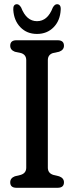

<svg xmlns="http://www.w3.org/2000/svg" viewBox="-20 -891 352 911"><path d="M207 -95.5Q207 -69 233.5 -61L260.5 -54.5Q283.5 -46 283.5 -26Q283.5 0 253.5 0H58Q28.5 0 28.5 -26Q28.5 -46 50.5 -54.5L77.5 -61Q104.5 -69 104.5 -95.5V-605.5Q104.5 -631 80.5 -639L50.5 -645.5Q28.5 -654 28.5 -674Q28.5 -700 58 -700H253.5Q283.5 -700 283.5 -674Q283.5 -654 260.5 -645.5L230.5 -639Q207 -631 207 -605.5ZM155.5 -790.5Q206 -790.5 230.5 -855Q239.5 -871 250.5 -871Q270 -871 268 -844.5Q265.5 -793.5 234.5 -761.8Q203.5 -730 155.5 -730Q107.5 -730 76.8 -761.8Q46 -793.5 43 -844.5Q41.5 -871 60.5 -871Q71 -871 80.5 -855Q105.5 -790.5 155.5 -790.5Z"/></svg>

Font: Fraunces 144pt SuperSoft
Style: Regular
Weight: 400
Version: Version 1.000;[b76b70a41]